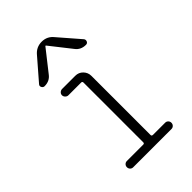

<svg xmlns="http://www.w3.org/2000/svg" viewBox="-222 -849 944 944"><g transform="rotate(-45 250.0 -377.5)"><path d="M397.5 -43.9Q406.2 -43.9 412.6 -37.6Q418.9 -31.2 418.9 -22Q418.9 -12.7 412.6 -6.3Q406.2 0 397.5 0H130.9Q122.1 0 115.7 -6.3Q109.4 -12.7 109.4 -22Q109.4 -31.2 115.7 -37.6Q122.1 -43.9 130.9 -43.9H245.1Q252.9 -43.9 252.9 -51.8V-466.8Q252.9 -475.6 245.1 -475.6H156.2Q147.5 -475.6 140.6 -482.4Q133.8 -489.3 133.8 -498Q133.8 -506.8 140.6 -513.2Q147.5 -519.5 156.2 -519.5H248Q271.5 -519.5 287.6 -502.9Q303.7 -486.3 303.7 -462.9V-51.8Q303.7 -43.9 313.5 -43.9ZM105.5 -589.8Q95.7 -589.8 90.8 -599.1Q85.9 -608.4 92.8 -616.2L187.5 -725.6Q211.9 -754.9 249.5 -754.9Q287.1 -754.9 310.5 -725.6L405.3 -616.2Q411.1 -608.4 407.2 -599.1Q403.3 -589.8 392.6 -589.8Q357.4 -589.8 337.9 -616.2L251 -726.6Q250 -727.5 249 -727.5L247.1 -726.6L160.2 -616.2Q140.6 -589.8 105.5 -589.8Z"/></g></svg>

Font: Rounded Mgen+ 2m light
Style: Regular
Weight: 200
Designer: [Source Han Sans]
Ryoko NISHIZUKA  (kana & ideographs); Paul D. Hunt (Latin, Greek & Cyrillic); Wenlong ZHANG  (bopomofo
Version: Version 1.059.20150602